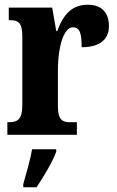

<svg xmlns="http://www.w3.org/2000/svg" viewBox="-20 -568 492 809"><path d="M11 0H304V-53H276C245 -53 224 -61 224 -120V-277C224 -361 246 -453 287 -453C318 -453 324 -424 324 -369C394 -369 439 -397 439 -458C439 -510 413 -548 350 -548C285 -548 248 -510 221 -437H217L200 -536H17V-483H21C56 -483 74 -474 74 -415V-125C74 -62 52 -53 15 -53H11ZM78 208V221H134C163 178 202 113 217 71V61H115C108 105 89 168 78 208Z"/></svg>

Font: Noto Serif Georgian ExtraCondensed ExtraBold
Style: Regular
Weight: 800
Width: 2
Designer: Monotype Design Team, Akaki Razmadze
Foundry: Google LLC
Version: Version 2.003